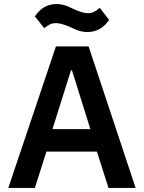

<svg xmlns="http://www.w3.org/2000/svg" viewBox="-20 -927 710 947"><path d="M410.2 -769Q395 -769 379.9 -772.7Q364.7 -776.4 356.7 -779.8Q348.6 -783.2 332 -791Q282.2 -813 256.8 -813Q240.2 -813 227.5 -807.4Q214.8 -801.8 198.2 -788.1L151.9 -846.2Q192.4 -907.2 259.8 -907.2Q274.9 -907.2 290.3 -903.3Q305.7 -899.4 313 -896.2Q320.3 -893.1 337.9 -884.8Q386.2 -861.8 413.1 -861.8Q429.2 -861.8 442.1 -867.9Q455.1 -874 472.2 -888.2L518.1 -829.1Q478.5 -769 410.2 -769ZM21 0 255.9 -698.2H417L648.9 0H515.1L458 -179.2H209L151.9 0ZM238.8 -290H425.8L335 -580.1H330.1Z"/></svg>

Font: Anuphan SemiBold
Style: Bold
Weight: 600
Designer: Mike Abbink, Paul van der Laan, Pieter van Rosmalen, Mint Tantisuwanna
Foundry: Bold Monday; Cadson Demak
Version: Version 3.002;hotconv 1.0.109;makeotfexe 2.5.65596